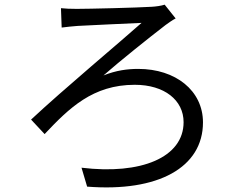

<svg xmlns="http://www.w3.org/2000/svg" viewBox="-20 -764 1040 822"><path d="M241 -729 244 -646C264 -649 290 -651 312 -653C361 -656 525 -663 586 -666C501 -590 251 -381 113 -252L171 -190C276 -301 377 -401 557 -401C684 -401 766 -335 766 -241C766 -90 584 -15 329 -46L353 35C657 59 849 -47 849 -240C849 -376 732 -469 572 -469C526 -469 478 -463 423 -441C496 -505 615 -600 689 -657C699 -664 719 -679 732 -685L685 -744C670 -739 647 -736 630 -735C567 -731 360 -726 308 -726C281 -726 259 -727 241 -729Z"/></svg>

Font: Noto Sans CJK KR Regular
Style: Regular
Weight: 400
Designer: Ryoko NISHIZUKA (kana & ideographs); Paul D. Hunt (Latin, Greek & Cyrillic); Wenlong ZHANG (bopomofo); Sandoll Communica
Foundry: Adobe Systems Incorporated
Version: Version 1.004;PS 1.004;hotconv 1.0.82;makeotf.lib2.5.63406